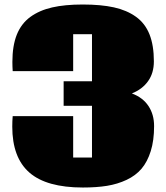

<svg xmlns="http://www.w3.org/2000/svg" viewBox="-20 -817 741 856"><path d="M348.6 -796.9Q430.2 -796.9 487.8 -784.2Q545.4 -771.5 586.2 -742.2Q627 -712.9 646.5 -663.8Q666 -614.7 666 -543.5Q666 -491.2 640.1 -455.1Q614.3 -418.9 567.9 -400.4Q616.7 -382.3 641.8 -344.5Q667 -306.6 667 -254.9Q667 -190.9 652.1 -143.3Q637.2 -95.7 611.1 -64.9Q585 -34.2 544.4 -15.1Q503.9 3.9 457 11.5Q410.2 19 349.6 19Q187.5 19 111.1 -47.6Q34.7 -114.3 34.7 -252.4Q34.7 -277.8 36.6 -299.3H306.2V-114.7H390.1V-345.2H263.7V-454.6H390.1V-664.6H306.2V-500H36.6Q35.2 -521.5 35.2 -541Q35.2 -612.8 54.9 -662.4Q74.7 -711.9 115.2 -741.5Q155.8 -771 212.4 -783.9Q269 -796.9 348.6 -796.9Z"/></svg>

Font: Coda
Style: Heavy
Weight: 800
Version: Version 2.000; ttfautohint (v0.8) -r 50 -G 200 -x